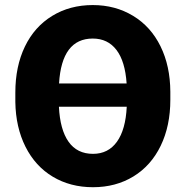

<svg xmlns="http://www.w3.org/2000/svg" viewBox="-20 -741 731 770"><path d="M663.1 -340.8Q663.1 -236.3 624.5 -156.5Q585.9 -76.7 515.1 -33.4Q444.3 9.8 353 9.8Q262.2 9.8 191.9 -32.2Q121.6 -74.2 82.3 -152.3Q43 -230.5 41.5 -332V-369.6Q41.5 -474.6 79.8 -554.2Q118.2 -633.8 189.2 -677.2Q260.3 -720.7 352.1 -720.7Q442.4 -720.7 513.7 -677.5Q585 -634.3 623.8 -555.2Q662.6 -476.1 663.1 -373ZM353 -124Q414.1 -124 449 -172.6Q483.9 -221.2 488.3 -313H216.3Q220.7 -221.2 254.9 -172.6Q289.1 -124 353 -124ZM352.1 -586.4Q227.5 -586.4 216.8 -406.2H487.8Q481.9 -495.1 447 -540.8Q412.1 -586.4 352.1 -586.4Z"/></svg>

Font: Roboto
Style: Regular
Weight: 900
Designer: Google
Version: Version 2.001171; 2014